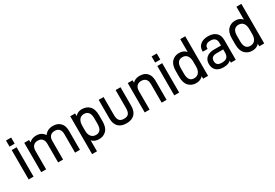

<svg xmlns="http://www.w3.org/2000/svg" viewBox="50 -1761 4265 2983"><g transform="rotate(-30 2182.0 -269.0)"><path d="M163.1 -689.9V-580.1H70.8V-689.9ZM161.1 -517.1V9.8H73.2V-517.1Z M385.7 -517.1V-473.1Q402.3 -491.2 428.7 -503.9Q464.8 -522.9 512.7 -522.9Q567.9 -522.9 606.9 -500Q636.7 -481.9 659.7 -448.2Q712.4 -522.9 813 -522.9Q897.9 -522.9 945.8 -472.2Q993.7 -422.9 993.7 -333V9.8H905.8V-323.2Q905.8 -382.8 877.9 -412.1Q851.1 -441.9 799.8 -441.9Q748 -441.9 719.7 -412.1Q690.9 -380.4 690.9 -326.2V9.8H602.1V-323.2Q602.1 -382.3 573.7 -412.1Q546.9 -441.9 496.1 -441.9Q445.3 -441.9 417 -412.1Q386.7 -380.4 386.7 -323.2V9.8H298.8V-517.1Z M1467.8 -470.2Q1519.5 -418.5 1519.5 -306.2V-202.1Q1519.5 -89.4 1468.8 -37.1Q1417 16.1 1338.4 16.1Q1255.9 16.1 1211.4 -35.2V162.1H1123.5V-517.1H1211.4V-469.2Q1228.5 -489.3 1250.5 -502Q1286.1 -522.9 1333.5 -522.9Q1416.5 -522.9 1467.8 -470.2ZM1431.6 -206.1V-300.8Q1431.6 -441.9 1324.7 -441.9Q1270 -441.9 1240.7 -403.8Q1211.4 -362.3 1211.4 -295.9V-207Q1211.4 -143.1 1241.7 -104Q1272 -64.9 1328.6 -64.9Q1431.6 -64.9 1431.6 -206.1Z M1682.1 -37.1Q1633.3 -88.9 1633.3 -186V-517.1H1721.2V-194.8Q1721.2 -127.4 1746.6 -96.2Q1770.5 -64.9 1829.6 -64.9Q1888.2 -64.9 1912.6 -95.2Q1937.5 -126 1937.5 -194.8V-517.1H2025.4V-186Q2025.4 -88.9 1976.6 -37.1Q1926.3 16.1 1828.1 16.1Q1732.4 16.1 1682.1 -37.1Z M2242.2 -517.1V-474.1Q2258.8 -492.2 2285.2 -504.9Q2321.8 -522.9 2369.1 -522.9Q2455.6 -522.9 2501.5 -472.2Q2547.4 -422.9 2547.4 -333V9.8H2459.5V-323.2Q2459.5 -382.3 2431.2 -412.1Q2402.8 -441.9 2352.5 -441.9Q2301.8 -441.9 2273.4 -412.1Q2243.2 -380.4 2243.2 -323.2V9.8H2155.3V-517.1Z M2775.4 -689.9V-580.1H2683.1V-689.9ZM2773.4 -517.1V9.8H2685.5V-517.1Z M3203.1 -700.2H3292V9.8H3203.1V-35.2Q3184.6 -15.1 3163.1 -3.9Q3129.4 16.1 3076.2 16.1Q2997.6 16.1 2946.3 -38.1Q2895 -90.8 2895 -202.1V-306.2Q2895 -417.5 2946.3 -470.2Q2997.1 -523.9 3077.1 -523.9Q3156.7 -523.9 3203.1 -469.2ZM3173.3 -103Q3203.1 -141.6 3203.1 -207V-295.9Q3203.1 -363.3 3174.3 -403.8Q3145 -441.9 3090.3 -441.9Q2984.4 -441.9 2984.4 -301.8V-206.1Q2984.4 -64.9 3086.4 -64.9Q3144 -64.9 3173.3 -103Z M3737.8 -478Q3789.1 -433.6 3789.1 -345.2V9.8H3702.1V-27.8Q3681.6 -8.8 3658.7 1Q3621.6 16.1 3571.8 16.1Q3488.8 16.1 3440.9 -23.9Q3394 -66.4 3394 -143.1Q3394 -215.3 3441.9 -256.8Q3491.2 -297.9 3573.7 -297.9H3701.2V-346.2Q3701.2 -396 3673.8 -421.9Q3647.5 -446.8 3595.7 -446.8Q3546.4 -446.8 3521 -425.8Q3495.1 -405.3 3495.1 -369.1V-356H3408.7V-371.1Q3408.7 -441.4 3460 -482.9Q3510.7 -523.9 3594.7 -523.9Q3688.5 -523.9 3737.8 -478ZM3672.9 -86.9Q3701.2 -113.8 3701.2 -171.9V-228H3584Q3532.2 -228 3507.1 -207.5Q3481.9 -187 3481.9 -144Q3481.9 -100.6 3506.6 -79.8Q3531.2 -59.1 3583 -59.1Q3646.5 -59.1 3672.9 -86.9Z M4210.4 -700.2H4299.3V9.8H4210.4V-35.2Q4191.9 -15.1 4170.4 -3.9Q4136.7 16.1 4083.5 16.1Q4004.9 16.1 3953.6 -38.1Q3902.3 -90.8 3902.3 -202.1V-306.2Q3902.3 -417.5 3953.6 -470.2Q4004.4 -523.9 4084.5 -523.9Q4164.1 -523.9 4210.4 -469.2ZM4180.7 -103Q4210.4 -141.6 4210.4 -207V-295.9Q4210.4 -363.3 4181.6 -403.8Q4152.3 -441.9 4097.7 -441.9Q3991.7 -441.9 3991.7 -301.8V-206.1Q3991.7 -64.9 4093.8 -64.9Q4151.4 -64.9 4180.7 -103Z"/></g></svg>

Font: D-DIN-PRO Medium
Style: Regular
Weight: 500
Designer: datto
Foundry: CyberFei
Version: Version 1.000;hotconv 1.0.109;makeotfexe 2.5.65596